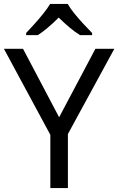

<svg xmlns="http://www.w3.org/2000/svg" viewBox="-20 -964 606 984"><path d="M283 -363 469 -714H566L328 -277V0H238V-273L0 -714H98ZM327 -944Q339 -922 361.5 -894.5Q384 -867 408.5 -840.5Q433 -814 452 -795V-784H390Q364 -800 336 -823.5Q308 -847 281 -874Q254 -847 227 -824Q200 -801 174 -784H114V-795Q133 -815 156.5 -841Q180 -867 202 -894.5Q224 -922 237 -944Z"/></svg>

Font: Noto Sans Nabataean
Style: Regular
Weight: 400
Designer: Monotype Design Team
Foundry: Monotype Imaging Inc.
Version: Version 2.001; ttfautohint (v1.8.4.7-5d5b)